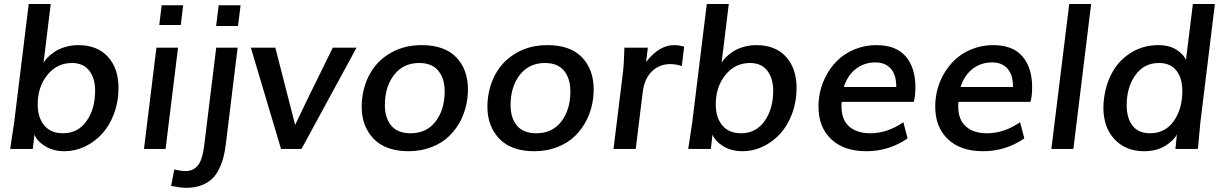

<svg xmlns="http://www.w3.org/2000/svg" viewBox="-20 -737 6063 950"><path d="M299.3 11.2Q245.1 11.2 205.1 -12.7Q165 -36.6 150.4 -70.8L142.1 0H30.3Q45.9 -100.1 50.3 -132.8L122.1 -717.3H231L195.3 -425.8Q202.1 -439 215.8 -452.9Q229.5 -466.8 250.5 -481Q271.5 -495.1 302.2 -504.4Q333 -513.7 367.7 -513.7Q461.4 -513.7 513.9 -456.1Q566.4 -398.4 566.4 -301.8Q566.4 -233.9 544.2 -174.6Q522 -115.2 485.1 -75Q448.2 -34.7 399.9 -11.7Q351.6 11.2 299.3 11.2ZM450.7 -287.6Q450.7 -349.6 421.4 -387.5Q392.1 -425.3 335.9 -425.3Q262.2 -425.3 214.4 -366.2Q166.5 -307.1 166.5 -219.7Q166.5 -156.2 198.7 -116.9Q231 -77.6 292 -77.6Q365.2 -77.6 408 -137.7Q450.7 -197.8 450.7 -287.6Z M692.4 0 753.9 -501H860.8L799.3 0ZM768.1 -613.3 779.8 -710.9H886.2L874.5 -613.3Z M1049.3 -608.4 1062 -710.9H1170.4L1157.7 -608.4ZM901.9 192.4Q875.5 192.4 826.7 183.1L842.3 101.6Q877.4 109.4 897.9 109.4Q937 109.4 959.5 81.1Q981.9 52.7 990.2 -15.6L1049.8 -501H1155.8L1097.7 -26.9Q1093.3 10.3 1085.9 39.6Q1078.6 68.8 1064.2 98.6Q1049.8 128.4 1029.3 147.9Q1008.8 167.5 976.3 179.9Q943.8 192.4 901.9 192.4Z M1370.6 0 1221.2 -501H1342.3L1440.4 -118.7Q1467.3 -176.3 1498.3 -240Q1529.3 -303.7 1567.6 -381.1Q1606 -458.5 1626.5 -501H1744.1L1471.7 0Z M2180.2 -284.7Q2180.2 -348.6 2148.7 -387Q2117.2 -425.3 2054.2 -425.3Q1975.6 -425.3 1929.9 -366.5Q1884.3 -307.6 1884.3 -216.8Q1884.3 -153.3 1915.8 -115.5Q1947.3 -77.6 2011.7 -77.6Q2090.8 -77.6 2135.5 -136.2Q2180.2 -194.8 2180.2 -284.7ZM2001.5 11.2Q1888.7 11.2 1829.1 -50Q1769.5 -111.3 1769.5 -210Q1769.5 -227.5 1772 -250.5Q1781.2 -325.7 1817.9 -384.5Q1854.5 -443.4 1918.9 -478.5Q1983.4 -513.7 2066.4 -513.7Q2179.2 -513.7 2237.3 -453.6Q2295.4 -393.6 2295.4 -293.9Q2295.4 -272.5 2292.5 -249.5Q2285.6 -195.3 2263.2 -148.4Q2240.7 -101.6 2204.6 -65.7Q2168.5 -29.8 2116 -9.3Q2063.5 11.2 2001.5 11.2Z M2802.2 -284.7Q2802.2 -348.6 2770.8 -387Q2739.3 -425.3 2676.3 -425.3Q2597.7 -425.3 2552 -366.5Q2506.3 -307.6 2506.3 -216.8Q2506.3 -153.3 2537.8 -115.5Q2569.3 -77.6 2633.8 -77.6Q2712.9 -77.6 2757.6 -136.2Q2802.2 -194.8 2802.2 -284.7ZM2623.5 11.2Q2510.7 11.2 2451.2 -50Q2391.6 -111.3 2391.6 -210Q2391.6 -227.5 2394 -250.5Q2403.3 -325.7 2439.9 -384.5Q2476.6 -443.4 2541 -478.5Q2605.5 -513.7 2688.5 -513.7Q2801.3 -513.7 2859.4 -453.6Q2917.5 -393.6 2917.5 -293.9Q2917.5 -272.5 2914.6 -249.5Q2907.7 -195.3 2885.3 -148.4Q2862.8 -101.6 2826.7 -65.7Q2790.5 -29.8 2738 -9.3Q2685.5 11.2 2623.5 11.2Z M3015.6 0 3062 -376Q3064.5 -396.5 3066.4 -427.7Q3068.4 -459 3068.8 -480L3069.3 -501H3185.5L3176.8 -430.2Q3241.2 -513.7 3315.4 -513.7Q3339.4 -513.7 3365.2 -506.3L3353.5 -410.2Q3325.7 -419.9 3295.9 -419.9Q3243.2 -419.9 3205.8 -384Q3168.5 -348.1 3160.2 -281.7L3125.5 0Z M3654.3 11.2Q3600.1 11.2 3560.1 -12.7Q3520 -36.6 3505.4 -70.8L3497.1 0H3385.3Q3400.9 -100.1 3405.3 -132.8L3477.1 -717.3H3585.9L3550.3 -425.8Q3557.1 -439 3570.8 -452.9Q3584.5 -466.8 3605.5 -481Q3626.5 -495.1 3657.2 -504.4Q3688 -513.7 3722.7 -513.7Q3816.4 -513.7 3868.9 -456.1Q3921.4 -398.4 3921.4 -301.8Q3921.4 -233.9 3899.2 -174.6Q3877 -115.2 3840.1 -75Q3803.2 -34.7 3754.9 -11.7Q3706.5 11.2 3654.3 11.2ZM3805.7 -287.6Q3805.7 -349.6 3776.4 -387.5Q3747.1 -425.3 3690.9 -425.3Q3617.2 -425.3 3569.3 -366.2Q3521.5 -307.1 3521.5 -219.7Q3521.5 -156.2 3553.7 -116.9Q3585.9 -77.6 3647 -77.6Q3720.2 -77.6 3762.9 -137.7Q3805.7 -197.8 3805.7 -287.6Z M4501 -232.9H4144.5Q4143.6 -217.3 4143.6 -210.9Q4143.6 -144.5 4181.6 -111.1Q4219.7 -77.6 4285.6 -77.6Q4371.1 -77.6 4449.7 -132.3L4470.7 -52.2Q4378.4 11.2 4266.6 11.2Q4154.8 11.2 4092.3 -48.6Q4029.8 -108.4 4029.8 -209Q4029.8 -232.4 4032.2 -250Q4038.6 -304.2 4062.3 -352.3Q4085.9 -400.4 4122.1 -436.3Q4158.2 -472.2 4208.7 -492.9Q4259.3 -513.7 4316.4 -513.7Q4414.1 -513.7 4461.7 -457.5Q4509.3 -401.4 4509.3 -306.6Q4509.3 -259.3 4501 -232.9ZM4155.3 -306.6H4414.6V-309.6Q4414.6 -367.2 4387.2 -397.7Q4359.9 -428.2 4311 -428.2Q4255.9 -428.2 4214.6 -396Q4173.3 -363.8 4155.3 -306.6Z M5078.6 -232.9H4722.2Q4721.2 -217.3 4721.2 -210.9Q4721.2 -144.5 4759.3 -111.1Q4797.4 -77.6 4863.3 -77.6Q4948.7 -77.6 5027.3 -132.3L5048.3 -52.2Q4956.1 11.2 4844.2 11.2Q4732.4 11.2 4669.9 -48.6Q4607.4 -108.4 4607.4 -209Q4607.4 -232.4 4609.9 -250Q4616.2 -304.2 4639.9 -352.3Q4663.6 -400.4 4699.7 -436.3Q4735.8 -472.2 4786.4 -492.9Q4836.9 -513.7 4894 -513.7Q4991.7 -513.7 5039.3 -457.5Q5086.9 -401.4 5086.9 -306.6Q5086.9 -259.3 5078.6 -232.9ZM4732.9 -306.6H4992.2V-309.6Q4992.2 -367.2 4964.8 -397.7Q4937.5 -428.2 4888.7 -428.2Q4833.5 -428.2 4792.2 -396Q4751 -363.8 4732.9 -306.6Z M5182.1 0 5270.5 -717.3H5378.9L5291 0Z M5640.1 11.2Q5550.8 11.2 5495.1 -47.4Q5439.5 -106 5439.5 -205.1Q5439.5 -225.6 5442.4 -248Q5451.7 -322.8 5485.4 -382.1Q5519 -441.4 5578.1 -477.5Q5637.2 -513.7 5711.9 -513.7Q5765.6 -513.7 5801.3 -490.7Q5836.9 -467.8 5848.1 -440.4L5882.3 -717.3H5991.2L5919.4 -131.8Q5918 -119.6 5907.2 0H5795.9L5803.2 -71.8Q5786.6 -40.5 5744.1 -14.6Q5701.7 11.2 5640.1 11.2ZM5830.1 -287.6Q5830.1 -349.6 5800.8 -387.5Q5771.5 -425.3 5713.9 -425.3Q5641.1 -425.3 5597.9 -365.5Q5554.7 -305.7 5554.7 -215.8Q5554.7 -153.3 5583.5 -115.5Q5612.3 -77.6 5670.4 -77.6Q5744.6 -77.6 5787.4 -137.5Q5830.1 -197.3 5830.1 -287.6Z"/></svg>

Font: Muli
Style: Semi-BoldItalic
Weight: 600
Italic angle: -7°
Designer: Vernon Adams
Foundry: newtypography
Version: Version 2.0; ttfautohint (v1.00rc1.2-2d82) -l 8 -r 50 -G 200